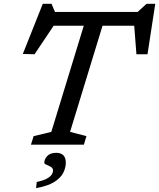

<svg xmlns="http://www.w3.org/2000/svg" viewBox="-20 -764 840 1014"><path d="M708 -628H230L275 -645.5L162.5 -477.5L100.5 -479L206 -744H252L275 -690L224.5 -701H755L695 -690L754 -744H800L759 -477.5H700.5L687.5 -645.5ZM435 -669H534L350 -67.5L436.5 -45L423 0H143.5L157.5 -45L251 -67.5ZM214 95Q214 77 229.5 60Q245 43 277.5 43Q300.5 43 314 55.5Q327.5 68 327.5 95Q327.5 122 314 148.8Q300.5 175.5 266.5 197Q232.5 218.5 170.5 229.5L174 197Q209.5 189.5 228 179Q246.5 168.5 253.2 157.5Q260 146.5 260 137Q260 124 248.5 117.2Q237 110.5 225.5 106Q214 101.5 214 95Z"/></svg>

Font: Newsreader 8pt
Style: Italic
Weight: 400
Italic angle: -17°
Version: Version 1.003